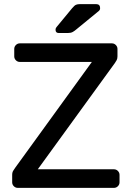

<svg xmlns="http://www.w3.org/2000/svg" viewBox="-20 -910 638 930"><path d="M39 0ZM532 -90Q543 -90 551 -82Q559 -74 559 -63V-27Q559 -16 551 -8Q543 0 532 0H66Q55 0 47 -8Q39 -16 39 -27V-63Q39 -76 45 -84.5Q51 -93 54 -98L425 -610H76Q65 -610 57 -618Q49 -626 49 -637V-673Q49 -684 57 -692Q65 -700 76 -700H522Q533 -700 541 -692Q549 -684 549 -673V-637Q549 -626 545 -618.5Q541 -611 536 -604L163 -90ZM330 -871Q341 -884 348.5 -887Q356 -890 367 -890H446Q465 -890 465 -870Q465 -863 460 -858L349 -767Q341 -760 332 -755Q323 -750 307 -750H265Q249 -750 249 -766Q249 -774 254 -779Z"/></svg>

Font: Rubik
Style: Regular
Weight: 400
Designer: Hubert & Fischer
Foundry: Hubert & Fischer
Version: Version 1.002; ttfautohint (v1.6)